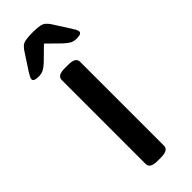

<svg xmlns="http://www.w3.org/2000/svg" viewBox="-240 -743 771 771"><g transform="rotate(-45 145.0 -358.0)"><path d="M138 2Q113 2 103 -4.5Q93 -11 93 -23V-500Q93 -512 103 -518.5Q113 -525 138 -525H152Q177 -525 187 -518.5Q197 -512 197 -500V-23Q197 -11 187 -4.5Q177 2 152 2ZM37 -575Q22 -575 15.5 -578.5Q9 -582 9 -588Q9 -593 13 -600Q17 -607 22 -616L71 -691Q77 -699 83.5 -705.5Q90 -712 104 -715Q118 -718 145 -718Q172 -718 186 -715Q200 -712 207 -705.5Q214 -699 220 -691L268 -616Q274 -607 277.5 -600Q281 -593 281 -588Q281 -582 275 -578.5Q269 -575 254 -575Q237 -575 226 -581Q215 -587 200 -601L146 -654L92 -601Q77 -587 65.5 -581Q54 -575 37 -575Z"/></g></svg>

Font: Asap Expanded Medium
Style: Regular
Weight: 500
Width: 7
Designer: Pablo Cosgaya
Foundry: Omnibus-Type
Version: Version 3.001